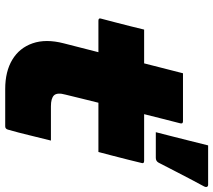

<svg xmlns="http://www.w3.org/2000/svg" viewBox="-62 -778 839 756"><g transform="rotate(90 358.0 -399.5)"><path d="M96 -547H229Q233 -562 236.5 -576.5Q240 -591 244 -606Q250 -629 256 -653Q262 -677 268 -700H457Q468 -700 465 -689Q456 -654 447 -618.5Q438 -583 429 -547H613Q625 -547 621 -536Q616 -514 608 -483Q600 -452 592 -420.5Q584 -389 578 -367H384Q376 -335 368 -302.5Q360 -270 352 -237Q343 -205 355 -192Q367 -180 398 -180H533Q522 -137 512 -95Q502 -53 490 -11Q487 0 477 0H330Q261 0 214.5 -28Q168 -56 150 -108Q132 -160 150 -230Q159 -264 167.5 -298.5Q176 -333 185 -367H61Q49 -367 53 -378Q59 -400 67 -431.5Q75 -463 83 -494Q91 -525 96 -547ZM707 -799Q713 -799 715 -794.5Q717 -790 714 -784Q695 -749 681 -722Q667 -695 653 -668Q639 -641 620 -604Q614 -593 601 -593H500Q510 -632 518 -663.5Q526 -695 534 -727Q542 -759 552 -799Z"/></g></svg>

Font: Recursive Mn Lnr St Blk
Style: Italic
Weight: 900
Italic angle: -15°
Monospace: yes
Version: Version 1.079;hotconv 1.0.112;makeotfexe 2.5.65598; ttfautoh